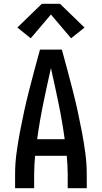

<svg xmlns="http://www.w3.org/2000/svg" viewBox="-20 -998 540 1018"><path d="M60 0V-74Q60 -130 67.5 -186Q75 -242 85.5 -297.5Q96 -353 108 -408Q120 -463 134 -517.5Q148 -572 162.5 -626.5Q177 -681 192 -735H308Q323 -681 337.5 -626.5Q352 -572 366 -517.5Q380 -463 392 -408Q404 -353 414.5 -297.5Q425 -242 432.5 -186Q440 -130 440 -74V0H339V-74Q339 -98 337.5 -123Q336 -148 334 -172H166Q164 -148 162.5 -123Q161 -98 161 -74V0ZM323 -260Q310 -355 290.5 -449.5Q271 -544 250 -637Q229 -544 209.5 -449.5Q190 -355 177 -260ZM143 -795 72 -852 202 -978H298L428 -852L357 -795L250 -921Z"/></svg>

Font: Zed Mono Semibold
Style: Regular
Weight: 600
Monospace: yes
Designer: Belleve Invis
Foundry: Belleve Invis
Version: Version 1.0.0; ttfautohint (v1.8.4)